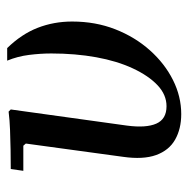

<svg xmlns="http://www.w3.org/2000/svg" viewBox="-15 -500 525 535"><g transform="rotate(-90 247.5 -232.5)"><path d="M346 -475H381Q420 -435 437.5 -390Q455 -345 455 -294Q455 -229 433.5 -174Q412 -119 375 -77.5Q338 -36 292 -13Q246 10 197 10Q156 10 126 -7Q96 -24 83 -60Q70 -96 78 -152L115 -423L109 -430H39L44 -465Q70 -465 97.5 -465.5Q125 -466 152.5 -467Q180 -468 204 -471L210 -465L165 -141Q158 -88 170.5 -59.5Q183 -31 219 -31Q251 -31 277.5 -56Q304 -81 324.5 -125Q345 -169 355.5 -227Q366 -285 366 -352Q366 -382 362 -414Q358 -446 346 -475Z"/></g></svg>

Font: Brygada 1918 Medium
Style: Italic
Weight: 500
Italic angle: -8°
Designer: Mateusz Machalski | Borys Kosmynka | Przemek Hoffer
Foundry: NIEPODLEGLA 2018
Version: Version 3.006